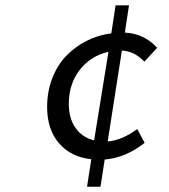

<svg xmlns="http://www.w3.org/2000/svg" viewBox="-20 -673 640 726"><path d="M309.1 33.2 325.2 -70.8Q248 -79.1 203.1 -131.3Q158.2 -183.6 158.2 -268.1Q158.2 -327.1 177.7 -377.4Q197.3 -427.7 230.7 -462.2Q264.2 -496.6 307.6 -518.6Q351.1 -540.5 400.9 -546.9L417 -652.8H467.8L452.1 -549.8Q525.9 -545.9 574.2 -492.2L525.9 -439.9Q488.3 -479.5 440.9 -481.9L387.2 -138.2Q440.9 -142.1 499 -185.1L526.9 -132.8Q453.6 -75.7 376 -69.8L359.9 33.2ZM335.9 -142.1 390.1 -477.1Q322.8 -461.9 281.5 -408.7Q240.2 -355.5 240.2 -279.8Q240.2 -225.6 265.4 -189.5Q290.5 -153.3 335.9 -142.1Z"/></svg>

Font: Office Code Pro Italic
Style: Regular
Weight: 400
Italic angle: -9°
Designer: Nathan Rutzky & Paul D. Hunt
Foundry: Adobe Systems Incorporated
Version: Version 1.004;PS 001.004;hotconv 1.0.70;makeotf.lib2.5.58329